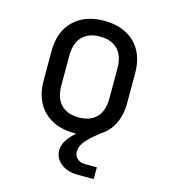

<svg xmlns="http://www.w3.org/2000/svg" viewBox="-113 -649 826 941"><g transform="rotate(15 300.0 -178.5)"><path d="M372 203Q317 203 283.5 176.5Q250 150 250 110Q250 88 262.5 64.5Q275 41 309 10H300Q202 10 145 -46Q88 -102 88 -200V-350Q88 -448 145 -504Q202 -560 300 -560Q398 -560 455 -504.5Q512 -449 512 -351V-200Q512 -138 489 -92.5Q466 -47 423 -21L399 -1Q365 27 350 49.5Q335 72 335 93Q335 115 350 129Q365 143 390 143H450V203ZM300 -70Q359 -70 390.5 -103Q422 -136 422 -200V-350Q422 -414 390.5 -447Q359 -480 300 -480Q242 -480 210 -447Q178 -414 178 -350V-200Q178 -136 210 -103Q242 -70 300 -70Z"/></g></svg>

Font: JetBrainsMonoNL NF
Style: Regular
Weight: 400
Designer: Philipp Nurullin, Konstantin Bulenkov
Foundry: JetBrains
Version: Version 2.304; ttfautohint (v1.8.4.7-5d5b);Nerd Fonts 3.2.1